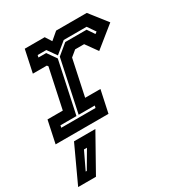

<svg xmlns="http://www.w3.org/2000/svg" viewBox="-200 -665 982 1055"><g transform="rotate(-30 291.0 -137.5)"><path d="M-2.5 0 27.5 -141H124.5L178 -391.5L172 -399H83.5L113.5 -540H240L265.5 -500L312.5 -540H507L593 -430.5L461.5 -324.5L408.5 -398.5H351.5L314.5 -368L266 -140.5H363L333 0ZM70 -63.5H287.5L290.5 -77.5H188.5L258.5 -406L324.5 -460.5H460L490.5 -415.5L502.5 -424.5L468 -474.5H323L253 -417L212.5 -474.5H157.5L154.5 -460.5H203.5L244 -403L174.5 -77.5H73ZM-12.5 265 93.5 36H229L100.5 265ZM66 212H73L137.5 102H118.5Z"/></g></svg>

Font: Tourney Thin
Style: Italic
Weight: 100
Italic angle: -12°
Designer: Tyler Finck
Foundry: Etcetera Type Co
Version: Version 1.015